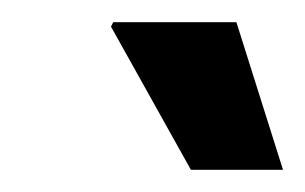

<svg xmlns="http://www.w3.org/2000/svg" viewBox="-20 -744 275 173"><path d="M152 -591 80 -720 82 -724H193L235 -591Z"/></svg>

Font: Archivo Condensed
Style: Bold Italic
Weight: 700
Width: 3
Italic angle: -10°
Designer: Hector Gatti
Foundry: Omnibus-Type
Version: Version 2.001